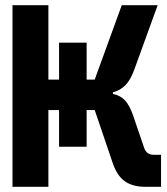

<svg xmlns="http://www.w3.org/2000/svg" viewBox="-20 -718 640 738"><path d="M207 -295H166V0H28V-698H166V-412H207V-554H313V-412H344L448 -698H586L496 -450Q482 -411 462.5 -391Q443 -371 414 -363V-357Q443 -351 460.5 -332Q478 -313 491 -276L534 -150Q543 -123 571 -123H599V0H538Q490 0 459.5 -21.5Q429 -43 412 -95L344 -295H313V-154H207Z"/></svg>

Font: iA Writer Mono V
Style: Regular
Weight: 400
Designer: Mike Abbink, Paul van der Laan, Pieter van Rosmalen
Foundry: Bold Monday
Version: Version 2.000